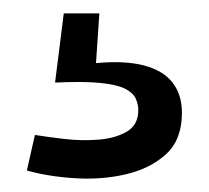

<svg xmlns="http://www.w3.org/2000/svg" viewBox="-20 -24 311 286"><path d="M20 230 32 177Q50 180 76 183Q102 186 127 184Q152 182 169 172Q186 162 186 140Q186 131 182 122.5Q178 114 166 108Q154 102 129 99.5Q104 97 62 99L75 -4H128L123 70Q166 66 194.5 73.5Q223 81 237 99Q251 117 251 144Q251 184 227.5 205.5Q204 227 168 235.5Q132 244 92 241.5Q52 239 20 230Z"/></svg>

Font: Bricolage Grotesque 16pt
Style: Regular
Weight: 400
Version: Version 1.001;gftools[0.9.33.dev8+g029e19f]